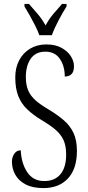

<svg xmlns="http://www.w3.org/2000/svg" viewBox="-20 -951 451 981"><path d="M202 10Q146 10 110.5 -9Q75 -28 58 -58.5Q41 -89 41 -125Q41 -148 53 -165.5Q65 -183 86 -183Q89 -117 119 -71.5Q149 -26 206 -26Q260 -26 289 -61Q318 -96 318 -161Q318 -207 304 -236.5Q290 -266 262 -289.5Q234 -313 190 -339Q149 -364 119 -392.5Q89 -421 73.5 -460Q58 -499 58 -556Q58 -605 78 -643Q98 -681 134 -702.5Q170 -724 217 -724Q262 -724 293.5 -707Q325 -690 341.5 -664.5Q358 -639 358 -612Q358 -585 345.5 -572.5Q333 -560 311 -560Q311 -613 286 -650Q261 -687 212 -687Q162 -687 137 -651Q112 -615 112 -558Q112 -517 124 -489Q136 -461 162 -438Q188 -415 231 -390Q274 -364 306 -336.5Q338 -309 355.5 -272Q373 -235 373 -180Q373 -88 327 -39Q281 10 202 10ZM181 -771Q173 -794 159.5 -820.5Q146 -847 131.5 -873Q117 -899 105 -918V-931H128Q152 -904 173.5 -878.5Q195 -853 213 -821Q230 -853 251.5 -878.5Q273 -904 297 -931H320V-918Q302 -890 279.5 -847.5Q257 -805 245 -771Z"/></svg>

Font: Noto Serif Tamil ExtraCondensed Light
Style: Regular
Weight: 300
Width: 2
Designer: Indian Type Foundry, Tom Grace, and the Monotype Design Team
Foundry: Monotype Imaging Inc.
Version: Version 2.004; ttfautohint (v1.8.4.7-5d5b)